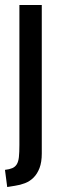

<svg xmlns="http://www.w3.org/2000/svg" viewBox="-20 -510 246 772"><path d="M9 242 40 237C54 235 67.5 231.5 80.5 226.5C93.5 221.5 105 214 115 204C125 194 133 181.2 139 165.5C145 149.8 148 130.3 148 107V-490H58V73C58 93 57.3 109.2 56 121.5C54.7 133.8 51.8 143.5 47.5 150.5C43.2 157.5 37.2 162.7 29.5 166C21.8 169.3 12 171.7 0 173Z"/></svg>

Font: Cabin Condensed
Style: Regular
Weight: 400
Designer: Pablo Impallari
Foundry: Pablo Impallari. www.impallari.com Igino Marini. www.ikern.com
Version: Version 1.006